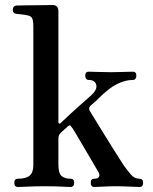

<svg xmlns="http://www.w3.org/2000/svg" viewBox="-20 -746 610 766"><path d="M52 0Q37 0 37 -17Q37 -33 52 -33Q84 -33 98.5 -45.5Q113 -58 113 -87V-639Q113 -666 107.5 -674.5Q102 -683 88 -685Q81 -687 66 -688.5Q51 -690 44 -691Q31 -693 31 -707Q31 -722 45 -724Q48 -724 68.5 -724.5Q89 -725 114.5 -725Q140 -725 161.5 -725.5Q183 -726 189 -726Q213 -726 213 -701V-258Q213 -254 216.5 -253Q220 -252 223 -256Q264 -295 295.5 -323Q327 -351 342 -364Q369 -388 364 -407.5Q359 -427 334 -427Q327 -427 323.5 -432Q320 -437 320 -444Q320 -460 334 -460Q345 -460 371.5 -459Q398 -458 424 -458Q449 -458 474 -459Q499 -460 510 -460Q524 -460 524 -444Q524 -437 520.5 -432Q517 -427 510 -427Q480 -427 447.5 -411Q415 -395 375 -355Q371 -351 363 -343.5Q355 -336 341 -324Q332 -316 338 -304Q346 -291 361 -266.5Q376 -242 393.5 -213.5Q411 -185 428 -158Q445 -131 457.5 -111.5Q470 -92 473 -87Q489 -65 503 -49Q517 -33 536 -33Q551 -33 551 -17Q551 0 536 0Q525 0 496 -1.5Q467 -3 441 -3Q416 -3 391.5 -1.5Q367 0 356 0Q342 0 342 -17Q342 -33 356 -33Q372 -33 375.5 -42Q379 -51 371 -62Q368 -67 358 -84.5Q348 -102 334 -125.5Q320 -149 306 -173Q292 -197 281 -215.5Q270 -234 265 -240Q260 -250 252 -243Q245 -237 237.5 -230Q230 -223 221 -215Q213 -207 213 -192V-89Q213 -54 226 -43.5Q239 -33 261 -33Q276 -33 276 -17Q276 0 261 0Q254 0 237 -1Q220 -2 199.5 -2.5Q179 -3 162 -3Q145 -3 122 -2.5Q99 -2 79 -1Q59 0 52 0Z"/></svg>

Font: Zen Old Mincho
Style: Bold
Weight: 700
Designer: Yoshimichi Ohira
Foundry: Positype
Version: Version 1.500